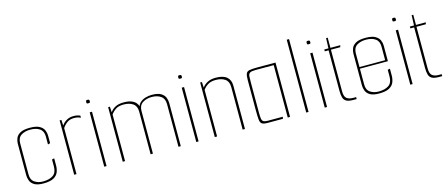

<svg xmlns="http://www.w3.org/2000/svg" viewBox="-44 -1115 3732 1604"><g transform="rotate(-15 1821.5 -313.0)"><path d="M182 4Q131 4 104.5 -12Q78 -28 69 -52Q60 -76 60 -98V-373Q60 -396 69.5 -419.5Q79 -443 107 -459Q135 -475 191 -475Q246 -475 274 -459Q302 -443 312 -419.5Q322 -396 322 -373V-307L302 -301V-370Q302 -417 271 -438Q240 -459 191 -459Q143 -459 111.5 -438.5Q80 -418 80 -370V-101Q80 -54 110.5 -33.5Q141 -13 182 -13Q238 -13 270 -35Q302 -57 302 -110V-171L322 -176V-114Q322 -84 311.5 -57Q301 -30 271 -13Q241 4 182 4Z M448 0V-470H463L466 -421Q483 -446 509 -460.5Q535 -475 567 -475Q589 -475 601.5 -472Q614 -469 626 -464L625 -445Q612 -452 599.5 -455Q587 -458 567 -458Q532 -458 508 -440.5Q484 -423 468 -398V0Z M708 0V-470H728V0ZM717 -546Q707 -546 704.5 -548.5Q702 -551 702 -560Q702 -569 704.5 -572.5Q707 -576 717 -576Q727 -576 730 -572.5Q733 -569 733 -560Q733 -551 730 -548.5Q727 -546 717 -546Z M868 0V-472H883L886 -423Q903 -448 931 -462.5Q959 -477 1003 -477Q1045 -477 1070.5 -466.5Q1096 -456 1109.5 -439Q1123 -422 1127 -403L1121 -400Q1126 -427 1145 -444Q1164 -461 1191 -469Q1218 -477 1245 -477Q1299 -477 1325.5 -460.5Q1352 -444 1361 -420Q1370 -396 1370 -374V0H1350V-369Q1350 -417 1319 -438.5Q1288 -460 1240 -460Q1195 -460 1162 -438.5Q1129 -417 1129 -370V0H1109V-369Q1109 -417 1078 -438.5Q1047 -460 998 -460Q954 -460 929 -443Q904 -426 888 -403V0Z M1504 0V-470H1524V0ZM1513 -546Q1503 -546 1500.5 -548.5Q1498 -551 1498 -560Q1498 -569 1500.5 -572.5Q1503 -576 1513 -576Q1523 -576 1526 -572.5Q1529 -569 1529 -560Q1529 -551 1526 -548.5Q1523 -546 1513 -546Z M1664 -472H1679L1682 -423Q1698 -446 1726.5 -461.5Q1755 -477 1799 -477Q1863 -477 1894 -450.5Q1925 -424 1925 -374V0H1905V-368Q1905 -416 1874.5 -437.5Q1844 -459 1794 -459Q1752 -459 1726 -442.5Q1700 -426 1684 -403V0H1664Z M2122 0Q2088 0 2073.5 -9Q2059 -18 2056 -45Q2053 -72 2053 -125V-387Q2053 -426 2060 -443.5Q2067 -461 2089 -465.5Q2111 -470 2156 -470H2315V0H2295V-453H2136Q2102 -453 2089 -444.5Q2076 -436 2074.5 -416.5Q2073 -397 2073 -362V-103Q2073 -68 2076 -49.5Q2079 -31 2090.5 -24Q2102 -17 2127 -17H2257L2253 0Z M2455 -630H2475V0H2455Z M2615 0V-470H2635V0ZM2624 -546Q2614 -546 2611.5 -548.5Q2609 -551 2609 -560Q2609 -569 2611.5 -572.5Q2614 -576 2624 -576Q2634 -576 2637 -572.5Q2640 -569 2640 -560Q2640 -551 2637 -548.5Q2634 -546 2624 -546Z M2862 0Q2824 0 2804 -10.5Q2784 -21 2777 -44Q2770 -67 2770 -102V-454H2737V-470H2773L2776 -558H2790V-470H2875L2871 -454H2790V-95Q2790 -48 2810 -32.5Q2830 -17 2865 -17H2891V0Z M3085 4Q3034 4 3007.5 -12Q2981 -28 2972 -52Q2963 -76 2963 -98V-373Q2963 -396 2972.5 -419.5Q2982 -443 3010 -459Q3038 -475 3094 -475Q3149 -475 3177 -459Q3205 -443 3215 -419.5Q3225 -396 3225 -373V-248H3205V-370Q3205 -417 3174 -438Q3143 -459 3094 -459Q3046 -459 3014.5 -438.5Q2983 -418 2983 -370V-101Q2983 -54 3013.5 -33.5Q3044 -13 3085 -13Q3141 -13 3173 -35Q3205 -57 3205 -110V-169L3225 -173V-114Q3225 -84 3214.5 -57Q3204 -30 3174 -13Q3144 4 3085 4ZM2969 -238V-252H3225V-238Z M3355 0V-470H3375V0ZM3364 -546Q3354 -546 3351.5 -548.5Q3349 -551 3349 -560Q3349 -569 3351.5 -572.5Q3354 -576 3364 -576Q3374 -576 3377 -572.5Q3380 -569 3380 -560Q3380 -551 3377 -548.5Q3374 -546 3364 -546Z M3602 0Q3564 0 3544 -10.5Q3524 -21 3517 -44Q3510 -67 3510 -102V-454H3477V-470H3513L3516 -558H3530V-470H3615L3611 -454H3530V-95Q3530 -48 3550 -32.5Q3570 -17 3605 -17H3631V0Z"/></g></svg>

Font: Smooch Sans Thin
Style: Regular
Weight: 100
Designer: Robert E. Leuschke
Foundry: Robert E. Leuschke
Version: Version 1.010